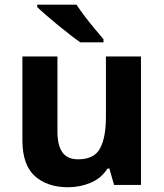

<svg xmlns="http://www.w3.org/2000/svg" viewBox="-20 -786 697 816"><path d="M579.1 -545.9V0H464.8L444.8 -69.8H437Q410.6 -28.3 365.2 -9.3Q319.8 9.8 269 9.8Q181.2 9.8 128.2 -37.6Q75.2 -85 75.2 -189.9V-545.9H224.1V-227.1Q224.1 -168.5 245.1 -138.7Q266.1 -108.9 312 -108.9Q380.4 -108.9 405.3 -155.5Q430.2 -202.1 430.2 -289.1V-545.9ZM305.2 -766.1Q319.8 -743.7 340.6 -716.3Q361.3 -689 382.8 -663.3Q404.3 -637.7 419.9 -619.1V-606H321.3Q302.2 -619.1 276.9 -638.9Q251.5 -658.7 224.9 -680.4Q198.2 -702.1 175.3 -722.2Q152.3 -742.2 138.2 -755.9V-766.1Z"/></svg>

Font: Open Sans
Style: Bold
Weight: 700
Designer: Monotype Design Team
Foundry: Monotype Imaging Inc.
Version: Version 3.000; ttfautohint (v1.8.4)